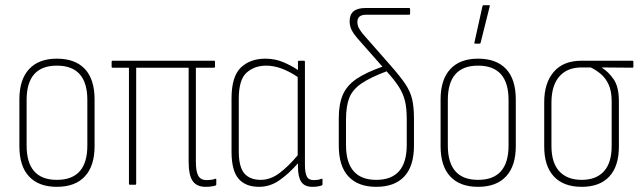

<svg xmlns="http://www.w3.org/2000/svg" viewBox="-20 -715 2480 743"><path d="M200 8Q130 8 92.5 -32Q55 -72 55 -149V-330Q55 -407 92.5 -447.5Q130 -488 200 -488Q271 -488 308.5 -448Q346 -408 346 -330V-149Q346 -73 308.5 -32.5Q271 8 200 8ZM200 -19Q318 -19 318 -152V-328Q318 -461 200 -461Q83 -461 83 -328V-152Q83 -19 200 -19Z M775 8Q742 8 726 -14Q710 -36 710 -90V-453H507V-4Q507 0 503 0H483Q479 0 479 -4V-453H416Q412 -453 412 -457V-476Q412 -480 416 -480H808Q812 -480 812 -476V-457Q812 -453 808 -453H738V-89Q738 -51 747.5 -34.5Q757 -18 779 -18Q787 -18 796 -19Q805 -20 813 -23Q817 -25 817 -20V-2Q817 2 814 3Q798 8 775 8Z M983 8Q930 8 903 -23.5Q876 -55 876 -128V-334Q876 -419 912 -453.5Q948 -488 1007 -488Q1044 -488 1076 -474.5Q1108 -461 1133 -444V-476Q1133 -480 1137 -480H1156Q1160 -480 1160 -476V-78Q1160 -47 1167 -32.5Q1174 -18 1194 -18Q1201 -18 1208.5 -19Q1216 -20 1224 -23Q1228 -25 1228 -20V-2Q1228 2 1224 3Q1209 8 1189 8Q1159 8 1146 -11Q1133 -30 1133 -71V-83Q1096 -41 1060 -16.5Q1024 8 983 8ZM904 -130Q904 -69 925.5 -44Q947 -19 989 -19Q1026 -19 1060.5 -44.5Q1095 -70 1132 -114V-417Q1067 -461 1010 -461Q965 -461 934.5 -434Q904 -407 904 -333Z M1436 8Q1366 8 1328.5 -32Q1291 -72 1291 -152V-258Q1291 -313 1307 -349Q1323 -385 1360 -410Q1397 -435 1460 -457L1363 -567Q1349 -583 1341 -598.5Q1333 -614 1333 -633Q1333 -684 1394 -684H1563Q1567 -684 1567 -679V-662Q1567 -658 1563 -658H1397Q1363 -658 1363 -630Q1363 -616 1369.5 -605Q1376 -594 1384 -584L1492 -461Q1529 -419 1548.5 -390Q1568 -361 1575 -330.5Q1582 -300 1582 -255V-152Q1582 -72 1544.5 -32Q1507 8 1436 8ZM1319 -154Q1319 -19 1436 -19Q1554 -19 1554 -154V-255Q1554 -297 1547 -325Q1540 -353 1523.5 -379Q1507 -405 1476 -439Q1412 -415 1378 -391.5Q1344 -368 1331.5 -336Q1319 -304 1319 -252Z M1830 8Q1760 8 1722.5 -32Q1685 -72 1685 -149V-330Q1685 -407 1722.5 -447.5Q1760 -488 1830 -488Q1901 -488 1938.5 -448Q1976 -408 1976 -330V-149Q1976 -73 1938.5 -32.5Q1901 8 1830 8ZM1830 -19Q1948 -19 1948 -152V-328Q1948 -461 1830 -461Q1713 -461 1713 -328V-152Q1713 -19 1830 -19ZM1819 -546Q1815 -546 1816 -551L1847 -691Q1848 -695 1853 -695H1872Q1877 -695 1875 -690L1840 -550Q1839 -546 1836 -546Z M2231 8Q2161 8 2123.5 -32Q2086 -72 2086 -148V-320Q2086 -394 2123 -437Q2160 -480 2230 -480H2427Q2431 -480 2431 -476V-457Q2431 -453 2427 -453L2309 -454V-453Q2334 -438 2354.5 -408.5Q2375 -379 2375 -323V-148Q2375 -72 2338 -32Q2301 8 2231 8ZM2231 -19Q2287 -19 2317 -52Q2347 -85 2347 -150V-323Q2347 -363 2335 -388.5Q2323 -414 2304 -429.5Q2285 -445 2266 -454H2230Q2175 -454 2144.5 -419Q2114 -384 2114 -318V-150Q2114 -85 2144.5 -52Q2175 -19 2231 -19Z"/></svg>

Font: Sofia Sans Cond ExtraLight
Style: Regular
Weight: 200
Width: 3
Designer: Botio Nikoltchev, Ani Petrova
Foundry: lettersoup
Version: Version 4.100; ttfautohint (v1.8.3)